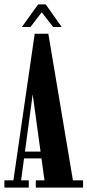

<svg xmlns="http://www.w3.org/2000/svg" viewBox="-21 -854 398 874"><path d="M-1 0V-33H40L137 -700.5H199L311 -33H357V0H142V-33H181.5L127 -430.5H128.5L75 -33H110V0ZM75.5 -133V-164H183.5V-133ZM78.5 -731 152.5 -834H187L260 -731H221L169 -798L117.5 -731Z"/></svg>

Font: Imbue 24pt
Style: Bold
Weight: 700
Designer: Tyler Finck
Foundry: Etcetera Type Company
Version: Version 1.102